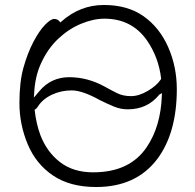

<svg xmlns="http://www.w3.org/2000/svg" viewBox="-20 -733 785 771"><path d="M222 -643 226 -646Q301 -713 397 -713Q493 -713 557 -667.5Q621 -622 655.5 -543.5Q690 -465 690 -375Q690 -200 612 -95Q527 18 366 18Q261 18 192.5 -28.5Q124 -75 91 -154.5Q58 -234 58 -319Q58 -404 74.5 -462.5Q91 -521 114.5 -565.5Q138 -610 161 -633.5Q184 -657 197.5 -657Q211 -657 219 -647ZM399 -658Q355 -658 305.5 -637.5Q256 -617 213.5 -577Q171 -537 144 -477Q120 -424 117 -355L116 -341Q132 -359 138 -367Q185 -423 258 -423Q331 -423 399 -386Q426 -371 450 -359Q474 -347 506 -347Q538 -347 573.5 -368Q609 -389 625 -413Q627 -415 627 -418Q617 -503 570 -571Q509 -658 399 -658ZM569 -142Q626 -226 630 -351V-359L623 -355Q620 -354 618 -351Q571 -294 493 -294Q464 -294 436.5 -305.5Q409 -317 381 -331Q311 -370 268 -370Q225 -370 188 -352.5Q151 -335 132 -305Q127 -297 122 -294L119 -293Q125 -237 142 -191Q168 -123 221 -82Q274 -41 354 -41Q501 -41 569 -142Z"/></svg>

Font: Moon Stars Kai T Light
Style: Regular
Weight: 300
Designer: GuiWonder
Version: Version 1.101